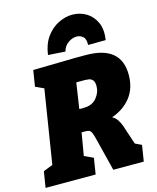

<svg xmlns="http://www.w3.org/2000/svg" viewBox="-150 -1061 947 1156"><g transform="rotate(-15 323.5 -483.0)"><path d="M-12 0 4 -100 63 -123 136 -581 84 -605 100 -705 363 -710H429Q648 -710 648 -529Q648 -445 604 -389Q560 -333 485 -307Q505 -296 516.5 -278.5Q528 -261 535 -242L576 -119L616 -100L600 0H410L360 -200Q352 -233 345.5 -247Q339 -261 328 -264.5Q317 -268 294 -267H284L260 -126L316 -100L300 0ZM385 -566H331L307 -406H334Q387 -406 415 -439.5Q443 -473 443 -513Q443 -540 432.5 -551Q422 -562 408.5 -564Q395 -566 385 -566ZM412 -966Q459 -966 498 -943Q537 -920 557.5 -875.5Q578 -831 568 -766L458 -765Q460 -802 443 -817Q426 -832 404 -832Q376 -832 350 -813Q324 -794 316 -762L209 -769Q218 -836 250 -879.5Q282 -923 325.5 -944.5Q369 -966 412 -966Z"/></g></svg>

Font: Bitter Black
Style: Italic
Weight: 900
Italic angle: -9°
Designer: Sol Matas, and Bitter project Authors
Foundry: Sol Matas
Version: Version 2.001